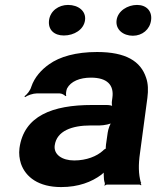

<svg xmlns="http://www.w3.org/2000/svg" viewBox="-20 -749 634 779"><path d="M548 -128 578 -352C582 -383 581 -410 573 -433C551 -501 490 -538 374 -538C288 -538 222 -519 179 -488C149 -467 120 -436 107 -397C103 -382 89 -365 79 -358L82 -355C91 -362 114 -370 129 -370H222C230 -370 242 -364 245 -359L249 -361C246 -366 249 -383 252 -390C267 -419 304 -434 349 -434C415 -434 443 -404 436 -353L434 -338C433 -331 434 -318 437 -314L439 -317C436 -321 422 -323 413 -323H353C193 -323 77 -279 59 -148C56 -125 59 -104 65 -85C84 -30 137 10 228 10C299 10 352 -11 391 -40C396 -44 403 -50 405 -54L402 -55C400 -51 401 -43 401 -37C401 -26 402 -16 405 -7C406 -5 405 1 404 3L405 5C406 3 411 0 414 0H546C548 0 551 2 552 3L554 1C553 0 551 -2 551 -4C551 -5 553 -7 553 -7L551 -10C542 -43 541 -80 548 -128ZM202 -159C210 -218 272 -240 348 -240H384C402 -240 431 -246 439 -253L435 -256C427 -249 419 -225 417 -211L410 -162C410 -159 408 -145 410 -143L412 -146C410 -148 400 -141 398 -138C373 -115 331 -98 281 -98C232 -98 197 -122 202 -159ZM239 -605C281 -605 320 -629 325 -667C330 -704 298 -729 256 -729C218 -729 184 -705 179 -667C174 -628 200 -605 239 -605ZM519 -604C557 -604 588 -629 593 -667C598 -704 574 -729 536 -729C498 -729 458 -705 453 -667C448 -629 480 -604 519 -604Z"/></svg>

Font: Asimov
Style: EdgeWideIt
Weight: 500
Designer: Google
Version: Version 2.000980: 2014